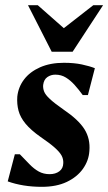

<svg xmlns="http://www.w3.org/2000/svg" viewBox="-20 -708 419 743"><path d="M142.1 15Q104.9 15 71.6 9.6Q38.4 4.2 9.9 -6.1L37.4 -110.9H56.9Q77.5 -89.7 94.5 -72.1Q111.5 -54.5 130.1 -44.2Q148.6 -34 172 -34Q194.7 -34 209.6 -45.1Q224.5 -56.1 224.9 -76.9Q225.6 -92.5 218.2 -106.2Q210.7 -119.9 191.4 -137Q172.1 -154.1 136.9 -178.1Q99.5 -204.4 79 -229.1Q58.5 -253.9 51.7 -279.6Q44.9 -305.3 46.9 -334Q50.9 -371.3 73.3 -400.7Q95.6 -430.1 135.1 -447.6Q174.6 -465 227.1 -465Q266.6 -465 296.7 -458.6Q326.7 -452.2 347.1 -444.1L320.2 -340.1H300.2Q284.9 -361.3 268.9 -379Q253 -396.8 235 -407.9Q217 -419.1 194 -419.1Q177 -419.1 163.4 -409.8Q149.7 -400.4 147 -379.1Q145.9 -366.5 150.7 -353.9Q155.5 -341.2 173 -324.9Q190.5 -308.6 225.9 -283.9Q283.9 -244.6 306.9 -207.8Q329.9 -171 325.9 -124Q323.5 -86.4 300.9 -54.6Q278.2 -22.9 238.2 -3.9Q198.2 15 142.1 15ZM180 -507.9 88.3 -688H126L227 -599L341.2 -688H379L261.1 -507.9Z"/></svg>

Font: Ancizar Serif Light
Style: Italic
Weight: 300
Italic angle: -4°
Designer: Cesar Puertas, Viviana Monsalve, Julian Moncada, Julian Prieto, Jose Castro, Felipe Aragon, Mariel Hernandez, Sara Alarc
Version: Version 8.100